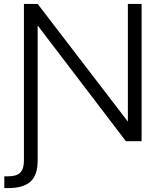

<svg xmlns="http://www.w3.org/2000/svg" viewBox="-20 -720 842 979"><path d="M2 179H22Q65 179 83.5 160Q102 141 102 99V-700H172L632 -100V-700H702V0H622L172 -590V99Q172 173 135.5 206Q99 239 22 239H2Z"/></svg>

Font: Goli Light
Style: Regular
Weight: 300
Designer: jaikishan Patel
Foundry: MagicType
Version: Version 1.000